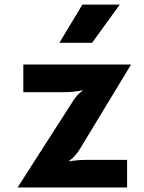

<svg xmlns="http://www.w3.org/2000/svg" viewBox="-20 -832 640 852"><path d="M58 0 304.5 -384.5Q321.5 -411 341.2 -425.5Q361 -440 387 -448L402.5 -439Q369 -434.5 333.5 -428.8Q298 -423 269 -423H83.5V-545.5H561.5L336.5 -174Q315 -138.5 288 -119Q261 -99.5 229 -87.5L226.5 -109.5Q259 -112.5 294.8 -117.5Q330.5 -122.5 355 -122.5H544V0ZM243.5 -642 345.5 -811.5H511.5L388.5 -642Z"/></svg>

Font: Spline Sans Mono
Style: Bold
Weight: 700
Designer: Eben Sorkin, Mirko Velimirovic
Foundry: Sorkin Type
Version: Version 1.004